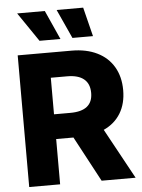

<svg xmlns="http://www.w3.org/2000/svg" viewBox="-61 -979 762 1027"><g transform="rotate(-5 320.0 -465.5)"><path d="M53.7 -707H342.8Q421.9 -707 479.7 -678.7Q537.6 -650.4 568.6 -597.4Q599.6 -544.4 599.6 -472.7Q599.6 -400.4 568.1 -348.6Q536.6 -296.9 477.5 -270L625 0H442.4L312.5 -243.2H219.7V0H53.7ZM307.6 -376Q427.7 -376 427.7 -472.7Q427.7 -522 397.2 -547.1Q366.7 -572.3 307.6 -572.3H219.7V-376ZM70.3 -930.7H218.8L289.1 -774.4H176.8ZM282.2 -930.7H424.8L463.9 -774.4H353.5Z"/></g></svg>

Font: Pretendard ExtraBold
Style: Regular
Weight: 800
Designer: Base glyphs from Inter by Rasmus Andersson; Hangeul glyphs from Noto Sans CJK(Source Han Sans) by Jang Soo-young and Kan
Foundry: Kil Hyung-jin
Version: Version 1.309